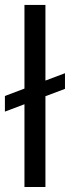

<svg xmlns="http://www.w3.org/2000/svg" viewBox="-21 -747 280 767"><path d="M238.6 -392 160.5 -362.6V0H76.7V-330.6L-1.4 -301.1V-363.6L76.7 -393.1V-727.3H160.5V-425.1L238.6 -454.5Z"/></svg>

Font: Fast_Sans
Style: Regular
Weight: 400
Designer: Rasmus Andersson
Foundry: rsms
Version: Version 3.018;git-588b23468